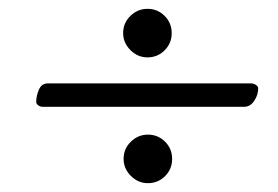

<svg xmlns="http://www.w3.org/2000/svg" viewBox="-20 -481 629 435"><path d="M259 -406Q259 -429 275.5 -445Q292 -461 314 -461Q337 -461 353 -445Q369 -429 369 -406Q369 -383 353 -367Q337 -351 314 -351Q292 -351 275.5 -367.5Q259 -384 259 -406ZM62 -250Q62 -263 68 -277.5Q74 -292 88 -292H549Q555 -292 560 -288.5Q565 -285 565 -281Q565 -266 556 -252.5Q547 -239 533 -239H77Q71 -239 66.5 -242.5Q62 -246 62 -250ZM260 -121Q260 -144 276.5 -160Q293 -176 315 -176Q338 -176 354 -160Q370 -144 370 -121Q370 -98 354 -82Q338 -66 315 -66Q293 -66 276.5 -82.5Q260 -99 260 -121Z"/></svg>

Font: EB Garamond Medium
Style: Italic
Weight: 500
Italic angle: -17.2°
Designer: Georg Duffner and Octavio Pardo
Foundry: Georg Duffner
Version: Version 1.000